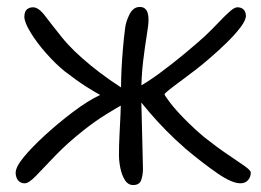

<svg xmlns="http://www.w3.org/2000/svg" viewBox="-20 -520 751 552"><path d="M671 7Q647 7 605.5 -21.5Q564 -50 514 -92Q483 -119 457.5 -145Q432 -171 411 -195.5Q390 -220 373 -241Q371 -244 368.5 -248.5Q366 -253 366 -258Q366 -260 367.5 -262.5Q369 -265 371 -266Q400 -281 437.5 -308.5Q475 -336 511 -366Q547 -396 569 -416Q590 -436 608 -455Q626 -474 640 -486.5Q654 -499 662 -499Q671 -499 676.5 -495.5Q682 -492 684.5 -486.5Q687 -481 687 -475Q687 -462 671.5 -441.5Q656 -421 632 -397.5Q608 -374 581 -351Q564 -336 542 -319Q520 -302 499.5 -287Q479 -272 466 -261.5Q453 -251 453 -249Q453 -246 468.5 -225.5Q484 -205 510.5 -178Q537 -151 568 -125Q606 -95 636 -75Q666 -55 683.5 -42.5Q701 -30 701 -24Q701 -11 693 -2Q685 7 671 7ZM51 7Q43 7 37 3Q31 -1 28 -8Q25 -15 25 -23Q25 -40 48 -68Q71 -96 108 -130Q145 -164 187 -196Q212 -215 231.5 -227Q251 -239 265 -245.5Q279 -252 286 -256L300 -232Q293 -234 274.5 -243.5Q256 -253 228.5 -270.5Q201 -288 166 -315Q140 -336 113 -366.5Q86 -397 68 -426.5Q50 -456 50 -472Q50 -480 52.5 -486Q55 -492 61 -495.5Q67 -499 75 -499Q91 -499 109.5 -474.5Q128 -450 158.5 -412Q189 -374 242 -331Q265 -312 295.5 -290.5Q326 -269 348 -257L346 -227Q317 -211 285.5 -191.5Q254 -172 221 -146Q173 -108 139.5 -73Q106 -38 84.5 -15.5Q63 7 51 7ZM363 12Q348 12 339 -2.5Q330 -17 326 -37Q322 -57 322 -74Q322 -102 323.5 -130.5Q325 -159 326.5 -192.5Q328 -226 328 -267Q328 -294 329.5 -322.5Q331 -351 333.5 -381Q336 -411 340 -441Q342 -458 352.5 -479Q363 -500 382 -500Q391 -500 396.5 -495.5Q402 -491 404.5 -483Q407 -475 407 -463Q407 -449 402 -419Q397 -389 391.5 -344Q386 -299 386 -239Q386 -228 387 -200.5Q388 -173 388.5 -140.5Q389 -108 390 -79Q391 -50 391 -35Q391 -17 386 -2.5Q381 12 363 12Z"/></svg>

Font: Shantell Sans Light
Style: Regular
Weight: 300
Designer: Stephen Nixon, Anya Danilova, Shantell Martin
Foundry: Arrow Type
Version: Version 1.011;[c5ecc13dd]